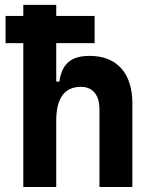

<svg xmlns="http://www.w3.org/2000/svg" viewBox="-20 -752 626 772"><path d="M2.4 -578.6H73.7V0H206.1V-266.6C206.1 -357.9 239.7 -402.8 305.7 -402.8C353 -402.8 379.9 -370.1 379.9 -312.5V0H512.2V-336.9C512.2 -458 449.7 -527.3 340.3 -527.3C263.2 -527.3 228.5 -493.2 218.8 -423.8H206.1V-578.6H360.4V-688H206.1V-732.4H73.7V-688H2.4Z"/></svg>

Font: CaskaydiaCove Nerd Font
Style: Bold
Weight: 700
Designer: Aaron Bell
Foundry: Saja Typeworks
Version: Version 2111.1;Nerd Fonts 2.3.0